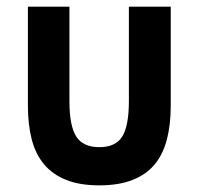

<svg xmlns="http://www.w3.org/2000/svg" viewBox="-20 -544 600 578"><path d="M279 14Q220 14 179 -2.5Q138 -19 112.5 -49.5Q87 -80 75.5 -124.5Q64 -169 64 -226V-524H189V-240Q189 -165 209.5 -133Q230 -101 279 -101Q328 -101 348 -133Q368 -165 368 -240V-524H494V-226Q494 -169 482.5 -124.5Q471 -80 446 -49.5Q421 -19 379.5 -2.5Q338 14 279 14Z"/></svg>

Font: Ubuntu Sans Mono SemiBold
Style: Regular
Weight: 600
Monospace: yes
Designer: Dalton Maag Ltd
Foundry: Dalton Maag Ltd
Version: Version 1.006